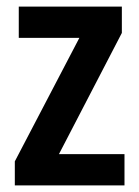

<svg xmlns="http://www.w3.org/2000/svg" viewBox="-20 -563 422 583"><path d="M358 0H25V-73L221 -448H37V-543H350V-463L159 -95H358Z"/></svg>

Font: Noto Sans Devanagari Condensed SemiBold
Style: Regular
Weight: 600
Width: 3
Designer: Jelle Bosma - Monotype Design Team
Foundry: Monotype Imaging Inc.
Version: Version 2.004; ttfautohint (v1.8.4.7-5d5b)